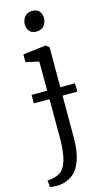

<svg xmlns="http://www.w3.org/2000/svg" viewBox="-163 -828 623 1120"><g transform="rotate(-15 148.0 -268.5)"><path d="M47.5 243Q42 243.5 30 243.2Q18 243 6.2 242Q-5.5 241 -8.5 239L-12 199Q-4.5 199.5 11.2 197.2Q27 195 44.5 188.5Q74.5 179 91.5 149.2Q108.5 119.5 115.2 74.5Q122 29.5 122 -25.5L121 -483L42 -501V-547.5L179 -564H182L200.5 -548.5V-4.5Q200.5 57 190.2 102Q180 147 160 177.2Q140 207.5 111.5 223.5Q83 239.5 47.5 243ZM150 -656.5Q123 -656.5 109 -672.8Q95 -689 95 -714Q95 -738.5 110.2 -759Q125.5 -779.5 157 -779.5H158Q185 -779.5 199 -763Q213 -746.5 213 -722Q213 -697 197.8 -676.8Q182.5 -656.5 151 -656.5ZM289.5 -307V-256H27V-307Z"/></g></svg>

Font: Merriweather 24pt Light
Style: Regular
Weight: 300
Designer: Eben Sorkin
Foundry: Eben Sorkin
Version: Version 2.100